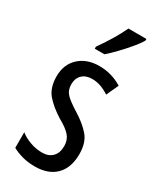

<svg xmlns="http://www.w3.org/2000/svg" viewBox="-199 -826 736 896"><g transform="rotate(30 169.5 -378.0)"><path d="M307 -144Q307 -70 267 -30Q227 10 155 10Q118 10 87 1.5Q56 -7 33 -20V-104Q55 -86 87 -74.5Q119 -63 152 -63Q187 -63 207 -83.5Q227 -104 227 -141Q227 -173 208.5 -195Q190 -217 145 -242Q95 -273 64 -308.5Q33 -344 33 -406Q33 -470 74.5 -508.5Q116 -547 183 -547Q250 -547 306 -512L276 -447Q255 -461 232 -469.5Q209 -478 184 -478Q150 -478 130.5 -459Q111 -440 111 -408Q111 -376 130 -356Q149 -336 196 -307Q246 -276 276.5 -241Q307 -206 307 -144ZM309 -757Q297 -736 273 -707.5Q249 -679 222.5 -651.5Q196 -624 175 -606H123V-617Q181 -699 212 -766H309Z"/></g></svg>

Font: Noto Sans Myanmar ExtraCondensed
Style: Regular
Weight: 400
Width: 2
Designer: Monotype Design Team
Foundry: Monotype Imaging Inc.
Version: Version 2.107; ttfautohint (v1.8.4.7-5d5b)